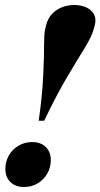

<svg xmlns="http://www.w3.org/2000/svg" viewBox="-20 -738 402 769"><path d="M360 -638 355.5 -622Q351.5 -606.5 342.5 -588Q333.5 -569.5 319.8 -546.8Q306 -524 288.5 -495.5Q271 -467 250 -431.5Q229 -396 205.8 -352Q182.5 -308 157 -254.5H135Q143 -309.5 147.2 -355.2Q151.5 -401 153.2 -438Q155 -475 155.8 -504.5Q156.5 -534 156.5 -556.2Q156.5 -578.5 157.5 -594.8Q158.5 -611 161 -622L165 -638Q171.5 -664 188 -681.8Q204.5 -699.5 228 -708.8Q251.5 -718 278.5 -718Q303.5 -718 324.5 -708.8Q345.5 -699.5 355.8 -681.8Q366 -664 360 -638ZM109.5 -169Q143.5 -169 163.5 -149Q183.5 -129 183.5 -97.5Q183.5 -67 169.2 -42.5Q155 -18 130.8 -3.5Q106.5 11 76 11Q41.5 11 21.5 -9Q1.5 -29 1.5 -60.5Q1.5 -91.5 15.8 -116Q30 -140.5 54.5 -154.8Q79 -169 109.5 -169Z"/></svg>

Font: Newsreader 60pt
Style: Bold Italic
Weight: 700
Italic angle: -17°
Designer: Hugues Gentile
Foundry: Production Type
Version: Version 1.003